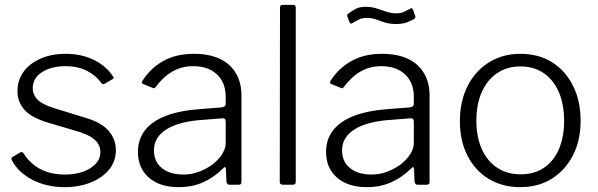

<svg xmlns="http://www.w3.org/2000/svg" viewBox="-20 -762 2465 792"><path d="M399 -418Q377 -450 339.5 -469.5Q302 -489 250 -489Q192 -489 153.5 -464.5Q115 -440 115 -397Q115 -374 132.5 -353.5Q150 -333 203 -316L333 -276Q398 -257 428 -222.5Q458 -188 458 -142Q458 -97 430.5 -63Q403 -29 355 -9.5Q307 10 247 10Q171 10 112.5 -21Q54 -52 29 -101Q27 -105 27 -108Q27 -111 31 -114L63 -133Q67 -135 70.5 -134.5Q74 -134 76 -131Q93 -104 117 -84Q141 -64 173.5 -53Q206 -42 248 -42Q289 -42 322 -53.5Q355 -65 374.5 -86Q394 -107 394 -135Q394 -165 369.5 -186.5Q345 -208 287 -224L185 -254Q109 -276 80.5 -309.5Q52 -343 52 -385Q52 -432 77.5 -466.5Q103 -501 148 -520.5Q193 -540 251 -540Q316 -540 367 -515Q418 -490 446 -447Q449 -444 449 -441Q449 -438 445 -436L411 -416Q408 -415 405 -415Q402 -415 399 -418Z M900 -67Q861 -29 816.5 -9.5Q772 10 717 10Q639 10 594 -29.5Q549 -69 549 -135Q549 -187 578 -224.5Q607 -262 664 -284Q721 -306 805 -312L894 -319Q902 -320 906.5 -323.5Q911 -327 911 -334V-363Q911 -421 875 -455Q839 -489 777 -489Q730 -489 692 -467.5Q654 -446 623 -404Q620 -400 617.5 -398.5Q615 -397 611 -399L569 -416Q566 -418 565 -420.5Q564 -423 568 -429Q599 -479 652 -509.5Q705 -540 780 -540Q843 -540 886.5 -519.5Q930 -499 953 -460Q976 -421 976 -368V-13Q976 -5 973 -2.5Q970 0 963 0H926Q921 0 918 -3.5Q915 -7 914 -13L912 -65Q910 -79 900 -67ZM911 -259Q911 -276 897 -274L822 -268Q770 -265 731.5 -255Q693 -245 667.5 -229Q642 -213 628.5 -191.5Q615 -170 615 -142Q615 -95 648 -68.5Q681 -42 737 -42Q771 -42 803 -54.5Q835 -67 860 -86Q885 -107 898 -129Q911 -151 911 -171V-259Z M1200 -15Q1200 -6 1197 -3Q1194 0 1185 0H1147Q1134 0 1134 -12L1135 -730Q1135 -742 1145 -742H1190Q1200 -742 1200 -730Z M1676 -67Q1637 -29 1592.5 -9.5Q1548 10 1493 10Q1415 10 1370 -29.5Q1325 -69 1325 -135Q1325 -187 1354 -224.5Q1383 -262 1440 -284Q1497 -306 1581 -312L1670 -319Q1678 -320 1682.5 -323.5Q1687 -327 1687 -334V-363Q1687 -421 1651 -455Q1615 -489 1553 -489Q1506 -489 1468 -467.5Q1430 -446 1399 -404Q1396 -400 1393.5 -398.5Q1391 -397 1387 -399L1345 -416Q1342 -418 1341 -420.5Q1340 -423 1344 -429Q1375 -479 1428 -509.5Q1481 -540 1556 -540Q1619 -540 1662.5 -519.5Q1706 -499 1729 -460Q1752 -421 1752 -368V-13Q1752 -5 1749 -2.5Q1746 0 1739 0H1702Q1697 0 1694 -3.5Q1691 -7 1690 -13L1688 -65Q1686 -79 1676 -67ZM1687 -259Q1687 -276 1673 -274L1598 -268Q1546 -265 1507.5 -255Q1469 -245 1443.5 -229Q1418 -213 1404.5 -191.5Q1391 -170 1391 -142Q1391 -95 1424 -68.5Q1457 -42 1513 -42Q1547 -42 1579 -54.5Q1611 -67 1636 -86Q1661 -107 1674 -129Q1687 -151 1687 -171V-259ZM1687 -683Q1676 -677 1659 -670Q1642 -663 1615 -663Q1588 -663 1568.5 -669Q1549 -675 1532 -681.5Q1515 -688 1493 -688Q1471 -688 1458.5 -680.5Q1446 -673 1434 -667Q1430 -664 1427 -664.5Q1424 -665 1421 -672L1413 -694Q1412 -698 1412 -700.5Q1412 -703 1416 -705Q1431 -717 1447.5 -725.5Q1464 -734 1489 -734Q1512 -734 1532.5 -727.5Q1553 -721 1573 -714Q1593 -707 1615 -707Q1633 -707 1645 -712.5Q1657 -718 1670 -725Q1675 -729 1678.5 -728Q1682 -727 1684 -721L1693 -696Q1696 -690 1687 -683Z M2126 10Q2052 10 1995.5 -24.5Q1939 -59 1908 -120.5Q1877 -182 1877 -262Q1877 -344 1908.5 -406.5Q1940 -469 1996.5 -504.5Q2053 -540 2127 -540Q2202 -540 2257.5 -505Q2313 -470 2344 -407.5Q2375 -345 2375 -264Q2375 -183 2343.5 -121.5Q2312 -60 2256.5 -25Q2201 10 2126 10ZM2128 -43Q2184 -43 2224 -70Q2264 -97 2285.5 -147Q2307 -197 2307 -264Q2307 -332 2285 -382.5Q2263 -433 2222.5 -460.5Q2182 -488 2127 -488Q2072 -488 2031 -460.5Q1990 -433 1967.5 -382.5Q1945 -332 1945 -264Q1945 -197 1967.5 -147Q1990 -97 2031 -70Q2072 -43 2128 -43Z"/></svg>

Font: Libre Franklin Thin Light
Style: Regular
Weight: 300
Version: Version 3.000